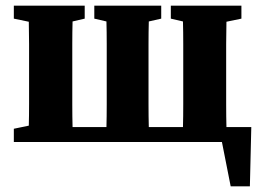

<svg xmlns="http://www.w3.org/2000/svg" viewBox="-20 -503 936 680"><path d="M585 -437V-483H835V-437L782 -426Q781 -389 781 -347Q781 -305 781 -273V-210Q781 -177 781 -133.5Q781 -90 782 -53H870L865 157H797L766 0H29V-47L82 -58Q83 -94 83 -136Q83 -178 83 -210V-273Q83 -305 83 -347Q83 -389 82 -426L29 -437V-483H280V-437L237 -427Q236 -390 236 -347.5Q236 -305 236 -273V-210Q236 -177 236 -133.5Q236 -90 237 -53H357Q358 -90 358 -133.5Q358 -177 358 -210V-273Q358 -305 358 -347.5Q358 -390 357 -427L314 -437V-483H551V-437L507 -427Q506 -390 506 -347.5Q506 -305 506 -273V-210Q506 -177 506 -133.5Q506 -90 507 -53H628Q629 -90 629 -133.5Q629 -177 629 -210V-273Q629 -305 629 -347.5Q629 -390 628 -427Z"/></svg>

Font: Source Serif 4
Style: Bold
Weight: 700
Designer: Frank Grießhammer
Foundry: Adobe
Version: Version 4.005;hotconv 1.1.0;makeotfexe 2.6.0